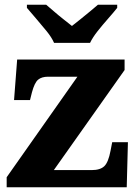

<svg xmlns="http://www.w3.org/2000/svg" viewBox="-20 -786 576 806"><path d="M8 0V-42L305 -464H182Q155 -464 140 -451.5Q125 -439 114 -398L106 -366H39L52 -536H503V-492L206 -72H365Q401 -72 418 -88.5Q435 -105 444 -153L451 -189H517L512 0ZM207 -606Q197 -629 175.5 -655.5Q154 -682 131.5 -708Q109 -734 93 -753V-766H174Q186 -756 205.5 -739Q225 -722 246 -705.5Q267 -689 282 -677Q297 -689 318 -705.5Q339 -722 359 -739Q379 -756 391 -766H472V-753Q457 -734 434 -708Q411 -682 390 -655.5Q369 -629 358 -606Z"/></svg>

Font: Noto Serif Armenian ExtraBold
Style: Regular
Weight: 800
Version: Version 2.007